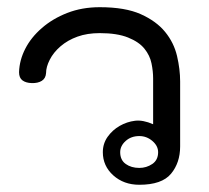

<svg xmlns="http://www.w3.org/2000/svg" viewBox="-20 -506 577 531"><path d="M478.2 -101Q478.2 -55.9 453 -25.5Q427.7 5 365.3 5Q322.3 5 293.3 -21Q264.4 -47 264.4 -85.1Q264.4 -108.9 277.7 -127.7Q291.1 -146.5 311.1 -157.9Q331.2 -169.3 353.2 -172Q375.2 -174.8 403.5 -162.4V-289.1Q403.5 -308.9 399 -330.7Q394.6 -352.5 379.5 -371.3Q364.4 -390.1 334.2 -402.2Q304 -414.4 255.9 -414.4Q221.3 -414.4 194.3 -404.7Q167.3 -395 147.5 -378Q127.7 -360.9 117.6 -340.8Q107.4 -320.8 107.4 -304Q106.4 -289.1 95.5 -282.4Q84.7 -275.7 67.8 -276.2Q51.5 -276.7 42.1 -283.7Q32.7 -290.6 32.7 -306.4Q33.7 -339.6 49.8 -371Q65.8 -402.5 95.8 -428.5Q125.7 -454.5 166.3 -470.3Q206.9 -486.1 255.9 -486.1Q326.2 -486.1 369.3 -466.8Q412.4 -447.5 436.6 -417.8Q460.9 -388.1 469.6 -351.2Q478.2 -314.4 478.2 -280.7ZM417.3 -85.1Q417.3 -102.5 401.5 -116.1Q385.6 -129.7 365.3 -129.7Q342.6 -129.7 327.5 -116.1Q312.4 -102.5 312.4 -85.1Q312.4 -63.4 327.7 -52.5Q343.1 -41.6 365.3 -41.6Q385.1 -41.6 401.2 -52.5Q417.3 -63.4 417.3 -85.1Z"/></svg>

Font: Shan Wanhai
Style: Regular
Weight: 400
Designer: Khon Soe Zaw Thu
Foundry: Shan Unicode
Version: Version 1.00 June 3, 2017, initial release